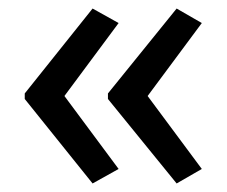

<svg xmlns="http://www.w3.org/2000/svg" viewBox="-20 -489 531 450"><path d="M38 -270V-257L197 -59L258 -93L131 -264L258 -435L197 -469ZM233 -270V-257L394 -59L453 -93L326 -264L453 -435L394 -469Z"/></svg>

Font: Noto Sans Lao SemiCondensed
Style: Regular
Weight: 400
Width: 4
Designer: Monotype Design Team
Foundry: Monotype Imaging Inc.
Version: Version 2.004